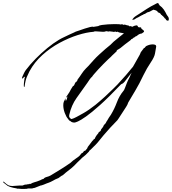

<svg xmlns="http://www.w3.org/2000/svg" viewBox="-121 -765 1119 1250"><path d="M-3 464Q-6 464 -9 463Q-12 462 -16 461Q-26 459 -35 457.5Q-44 456 -55 452Q-59 450 -63 448.5Q-67 447 -71 445Q-75 441 -87 432.5Q-99 424 -101 420L-97 417L-92 422Q-80 433 -67 441Q-60 444 -53.5 445Q-47 446 -40 446Q-29 446 -17.5 444.5Q-6 443 5 443H25L44 436L48 438Q50 435 62 434.5Q74 434 72 431Q75 431 77 433Q89 425 104.5 421Q120 417 134 411Q141 409 147.5 405Q154 401 162 400Q168 391 183.5 387Q199 383 209 377Q242 357 274.5 337Q307 317 338 295Q343 291 347 287Q351 283 355 280Q365 272 376 265Q387 258 396 250L410 233Q412 231 414 231Q416 231 417 230L425 220L426 217H433L446 202L451 191L476 158Q479 153 483.5 149.5Q488 146 490 141V139H491Q492 140 493.5 140.5Q495 141 495 140Q502 121 518 104L522 96Q525 93 529 91Q533 89 535 85L537 78L550 61L555 50L567 37Q569 32 572 27Q575 22 578 18Q579 16 581 13Q583 10 585 6L588 1Q591 -4 594.5 -8.5Q598 -13 601 -18Q624 -56 640 -99Q656 -142 684 -175Q687 -178 693 -193.5Q699 -209 704.5 -223.5Q710 -238 711 -239Q713 -242 720.5 -257.5Q728 -273 736 -292Q717 -267 703.5 -250Q690 -233 691 -234Q682 -224 678 -221.5Q674 -219 671.5 -218.5Q669 -218 664 -213Q585 -130 529.5 -80.5Q474 -31 439 -6.5Q404 18 386.5 25.5Q369 33 364 33Q346 33 337 23Q336 22 335 22Q334 22 332 21Q329 19 326.5 15.5Q324 12 322 9Q310 -4 300.5 -30Q291 -56 291 -80Q291 -95 295 -104Q297 -107 300.5 -114.5Q304 -122 304 -124H305Q305 -110 308 -110Q311 -110 314.5 -121.5Q318 -133 318 -136Q318 -135 317.5 -135.5Q317 -136 317 -136H316Q315 -135 315 -133Q315 -131 313 -130Q310 -133 311 -135Q326 -156 331.5 -166Q337 -176 340.5 -183Q344 -190 351 -200Q353 -204 356.5 -205.5Q360 -207 362 -211Q365 -216 366.5 -221Q368 -226 372 -230Q374 -229 378.5 -235.5Q383 -242 383 -242L384 -247Q398 -265 410.5 -284.5Q423 -304 439 -320L454 -335L489 -374Q505 -392 526 -411Q547 -430 565 -446Q569 -450 573.5 -453Q578 -456 582 -460Q600 -474 608 -483Q616 -492 634 -506Q644 -514 659 -526.5Q674 -539 686 -548L681 -549L658 -553Q651 -554 645 -559Q640 -556 636 -557Q632 -557 628 -561L624 -557H622Q620 -557 610 -559Q600 -561 592 -561Q586 -561 584 -559Q581 -561 577 -561Q573 -561 570 -562Q563 -558 550 -558Q539 -558 525.5 -559.5Q512 -561 502 -561Q491 -561 488 -558Q443 -555 384.5 -536.5Q326 -518 266 -485.5Q206 -453 154.5 -406.5Q103 -360 71 -301Q64 -287 54 -264.5Q44 -242 39 -201Q39 -200 36.5 -199Q34 -198 34 -211Q34 -217 35 -226.5Q36 -236 38 -250V-251Q38 -255 40.5 -260Q43 -265 40 -266L22 -252Q21 -257 25.5 -268Q30 -279 36.5 -291.5Q43 -304 48 -310Q76 -347 112 -383.5Q148 -420 187 -452Q226 -484 263 -506Q280 -516 296.5 -523.5Q313 -531 329 -539Q331 -540 341 -544.5Q351 -549 361 -553.5Q371 -558 372 -559Q380 -561 396 -567Q412 -573 431 -579Q450 -585 465.5 -589Q481 -593 487 -590L518 -595Q525 -600 542.5 -602.5Q560 -605 582 -606.5Q604 -608 623 -608Q639 -608 650.5 -607.5Q662 -607 666 -605V-606Q668 -607 672 -607Q676 -607 678.5 -606Q681 -605 683 -603Q689 -606 694 -604Q697 -604 700 -602.5Q703 -601 706 -600H709Q714 -600 717.5 -597.5Q721 -595 724 -593Q729 -596 731 -595Q733 -595 735 -593.5Q737 -592 738 -590Q740 -591 750.5 -595.5Q761 -600 761 -598Q764 -600 768 -600Q774 -600 776.5 -593Q779 -586 789 -587H793Q799 -587 798 -583.5Q797 -580 804 -575Q809 -571 813 -567.5Q817 -564 817 -561Q817 -556 802 -547Q786 -545 776.5 -536.5Q767 -528 758 -526L757 -523Q750 -522 745.5 -516.5Q741 -511 734 -510Q732 -506 730.5 -505Q729 -504 723 -499Q708 -488 693 -476.5Q678 -465 664 -453Q661 -450 653.5 -446Q646 -442 643 -440Q638 -436 638.5 -433Q639 -430 633 -426Q632 -425 624 -417.5Q616 -410 608.5 -403Q601 -396 601 -395Q597 -392 583.5 -379Q570 -366 552.5 -348.5Q535 -331 518.5 -313Q502 -295 491 -282Q480 -269 479 -266Q471 -260 462.5 -247.5Q454 -235 448 -226Q411 -174 377.5 -127Q344 -80 330 -18Q329 -15 329 -10Q329 -2 333 1.5Q337 5 342 10Q350 9 360.5 4.5Q371 0 378 -4Q386 -8 421.5 -28Q457 -48 500 -82Q532 -108 563 -136.5Q594 -165 616 -187Q638 -209 644 -215Q671 -244 699 -276Q727 -308 745 -331L789 -409L795 -423Q794 -423 797.5 -427.5Q801 -432 805 -437L807 -441V-440Q812 -445 814 -448.5Q816 -452 814 -452L820 -453Q824 -458 827 -461.5Q830 -465 833 -466Q853 -476 873 -476Q883 -476 889.5 -473Q896 -470 896 -462L888 -416Q884 -393 859.5 -357Q835 -321 813 -276Q785 -217 762 -179Q739 -141 714 -98Q709 -82 700 -69L652 5L643 18L642 19Q622 39 597 66Q572 93 553 116Q540 131 526.5 148.5Q513 166 499 180Q496 182 487.5 191Q479 200 471 207.5Q463 215 461 216Q460 221 450.5 229.5Q441 238 437 243Q430 250 421.5 256Q413 262 406 270L379 296Q363 314 344.5 329.5Q326 345 307 359Q303 363 293.5 371Q284 379 279 380L260 394L239 403Q232 407 224.5 411Q217 415 209 419Q203 421 197 424Q191 427 183 429Q179 431 163.5 437Q148 443 143 443L105 458Q101 459 96.5 459.5Q92 460 88 462H60Q58 464 50.5 464.5Q43 465 35 465Q26 465 18.5 465Q11 465 7 464L-3 463ZM972 -630Q970 -631 967.5 -631.5Q965 -632 963 -633Q960 -635 958.5 -639.5Q957 -644 952 -645Q952 -645 951.5 -645Q951 -645 952 -646Q949 -649 943 -656.5Q937 -664 933 -664Q933 -664 933.5 -665Q934 -666 933 -666V-667Q928 -667 926.5 -671.5Q925 -676 921 -678Q918 -681 914.5 -682Q911 -683 907 -685Q905 -687 904 -690Q903 -693 900 -694L894 -697Q892 -697 892 -698L878 -702Q873 -699 867 -696.5Q861 -694 859 -692Q852 -688 847 -687Q842 -686 837 -684Q830 -680 825.5 -676.5Q821 -673 814 -673Q812 -673 812 -668Q808 -670 795.5 -662Q783 -654 778 -652Q778 -651 777 -651Q772 -651 765 -645.5Q758 -640 753 -638Q750 -637 748 -637Q746 -637 744 -636Q744 -635 741 -635V-636Q741 -638 742.5 -641Q744 -644 750 -650Q757 -657 766 -662.5Q775 -668 784 -674Q810 -691 835.5 -707.5Q861 -724 888 -737Q892 -739 896 -741.5Q900 -744 904 -745L910 -744L913 -737H914L918 -730Q935 -718 945.5 -702.5Q956 -687 965 -668Q969 -662 973 -657Q977 -652 978 -644Q978 -635 976.5 -633Q975 -631 975 -631Q974 -631 974 -630.5Q974 -630 972 -630Z"/></svg>

Font: Cherish
Style: Regular
Weight: 400
Designer: Robert E. Leuschke
Foundry: Robert E. Leuschke
Version: Version 1.005